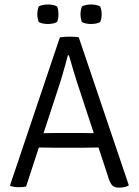

<svg xmlns="http://www.w3.org/2000/svg" viewBox="-20 -854 637 880"><path d="M254.5 -683Q263.5 -684.5 276.8 -685.2Q290 -686 299.5 -686Q308 -686 321.2 -685.2Q334.5 -684.5 341 -683L570.5 -4.5Q562 1 550.5 3.5Q539 6 525 6Q506.5 6 496.8 -2.2Q487 -10.5 479 -33.5L347.5 -433Q332.5 -477.5 319 -522Q305.5 -566.5 296 -600.5H291Q286 -581 279.8 -558.5Q273.5 -536 267.5 -515.5Q261.5 -495 257.5 -481.5L99.5 1Q92.5 2.5 83.5 3.2Q74.5 4 65.5 4Q54 4 45.2 2.5Q36.5 1 28 -1L26 -4.5ZM227 -177Q224 -177 206.8 -177.2Q189.5 -177.5 172.2 -177.8Q155 -178 151.5 -178H121L145.5 -243.5H172.5Q176 -243.5 190.5 -243.8Q205 -244 219.8 -244.2Q234.5 -244.5 237.5 -244.5H352Q355.5 -244.5 370.2 -244.2Q385 -244 400.2 -243.8Q415.5 -243.5 419 -243.5H446L468 -178H438Q434.5 -178 417 -177.8Q399.5 -177.5 382.2 -177.2Q365 -177 361.5 -177ZM397.5 -744Q386.5 -744 375 -746.2Q363.5 -748.5 355.5 -753Q352 -762.5 350.5 -771.5Q349 -780.5 349 -788.5Q349 -797 350.5 -806Q352 -815 355.5 -824.5Q363.5 -829 375 -831.2Q386.5 -833.5 397.5 -833.5Q408.5 -833.5 420 -831.2Q431.5 -829 439 -824.5Q443 -815 444.5 -806Q446 -797 446 -788.5Q446 -780.5 444.5 -771.5Q443 -762.5 439 -753Q431.5 -748.5 420 -746.2Q408.5 -744 397.5 -744ZM199.5 -744Q188.5 -744 177 -746.2Q165.5 -748.5 157.5 -753Q154 -762.5 152.5 -771.5Q151 -780.5 151 -788.5Q151 -797 152.5 -806Q154 -815 157.5 -824.5Q165.5 -829 177 -831.2Q188.5 -833.5 199.5 -833.5Q210.5 -833.5 222 -831.2Q233.5 -829 241.5 -824.5Q245.5 -815 246.8 -806Q248 -797 248 -788.5Q248 -780.5 246.8 -771.5Q245.5 -762.5 241.5 -753Q233.5 -748.5 222 -746.2Q210.5 -744 199.5 -744Z"/></svg>

Font: Signika Light Light
Style: Regular
Weight: 300
Version: Version 2.001